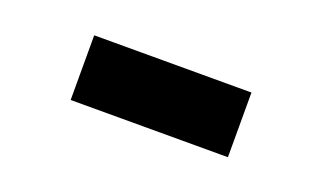

<svg xmlns="http://www.w3.org/2000/svg" viewBox="-31 -813 562 335"><g transform="rotate(20 250.0 -645.0)"><path d="M396 -705.1V-585H104V-705.1Z"/></g></svg>

Font: D-DIN-PRO ExtraBold
Style: Bold
Weight: 800
Designer: Charles Nix
Foundry: CyberFei
Version: Version 1.000;hotconv 1.0.109;makeotfexe 2.5.65596